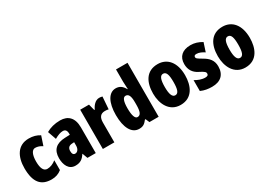

<svg xmlns="http://www.w3.org/2000/svg" viewBox="-3 -1546 3247 2342"><g transform="rotate(-30 1621.0 -375.0)"><path d="M254 10C309 10 356 -6 396 -39V-177C356 -145 314 -128 272 -128C222 -128 196 -177 196 -274C196 -371 224 -425 268 -425C302 -425 334 -414 367 -392L410 -521C366 -549 318 -563 257 -563C99 -563 32 -435 32 -274C32 -78 105 10 254 10Z M699 -563C623 -563 556 -545 502 -513L544 -393C593 -421 631 -434 663 -434C699 -434 716 -411 716 -366V-352L644 -349C523 -344 458 -287 458 -169C458 -79 494 10 589 10C658 10 695 -17 731 -73H734L761 0H878V-363C878 -498 809 -563 699 -563ZM686 -245 716 -247V-198C716 -151 691 -119 659 -119C633 -119 620 -138 620 -176C620 -220 642 -243 686 -245Z M1249 -563C1194 -563 1152 -510 1133 -465H1125L1102 -553H978V0H1140V-278C1140 -350 1167 -389 1231 -389C1252 -389 1268 -387 1281 -383L1294 -557C1274 -562 1262 -563 1249 -563Z M1487 10C1540 10 1567 -8 1602 -54H1611L1634 0H1764V-760H1602V-588C1602 -567 1604 -532 1607 -482H1602C1572 -539 1533 -563 1482 -563C1383 -563 1322 -455 1322 -278C1322 -101 1382 10 1487 10ZM1540 -125C1506 -125 1486 -175 1486 -280C1486 -376 1505 -424 1541 -424C1584 -424 1602 -385 1602 -297V-265C1602 -166 1584 -125 1540 -125Z M2297 -278C2297 -460 2207 -563 2073 -563C1911 -563 1846 -437 1846 -278C1846 -132 1914 10 2071 10C2241 10 2297 -136 2297 -278ZM2010 -276C2010 -380 2029 -428 2072 -428C2117 -428 2133 -379 2133 -278C2133 -176 2117 -125 2072 -125C2029 -125 2010 -177 2010 -276Z M2702 -170C2702 -255 2656 -304 2589 -342C2518 -384 2511 -390 2511 -408C2511 -426 2522 -434 2545 -434C2583 -434 2621 -415 2654 -393L2694 -516C2641 -547 2592 -563 2535 -563C2420 -563 2355 -503 2355 -400C2355 -322 2390 -265 2458 -231C2535 -193 2541 -179 2541 -161C2541 -138 2526 -129 2496 -129C2446 -129 2396 -150 2356 -174V-21C2407 2 2459 10 2513 10C2632 10 2702 -51 2702 -170Z M3209 -278C3209 -460 3119 -563 2985 -563C2823 -563 2758 -437 2758 -278C2758 -132 2826 10 2983 10C3153 10 3209 -136 3209 -278ZM2922 -276C2922 -380 2941 -428 2984 -428C3029 -428 3045 -379 3045 -278C3045 -176 3029 -125 2984 -125C2941 -125 2922 -177 2922 -276Z"/></g></svg>

Font: Noto Sans Hebrew ExtraCondensed Black
Style: Regular
Weight: 900
Width: 2
Designer: Monotype Design Team
Foundry: Monotype Imaging Inc.
Version: Version 2.004